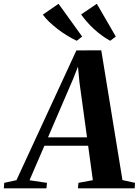

<svg xmlns="http://www.w3.org/2000/svg" viewBox="-98 -1018 750 1038"><path d="M-77.5 0 -75 -29.5 -9 -44 315 -745.5 449.5 -746 564 -44.5 632 -29.5 630 0H323.5L326 -29.5L404 -44L378.5 -230H142L61.5 -43.5L156 -29.5L153 0ZM161.5 -275.5H372.5L331.5 -573.5L323.5 -657.5L297 -590.5ZM528 -820.5 498 -797.5Q474 -810.5 451.5 -827Q429 -843.5 409 -862Q389 -880.5 371.8 -900.2Q354.5 -920 340.5 -940L425.5 -997.5ZM346 -820.5 317 -797.5Q291.5 -809.5 265.2 -825.5Q239 -841.5 214.2 -860.5Q189.5 -879.5 168.5 -899.5Q147.5 -919.5 133.5 -939L218.5 -997.5Z"/></svg>

Font: Merriweather 96pt
Style: Bold Italic
Weight: 700
Italic angle: -7.8°
Version: Version 2.101